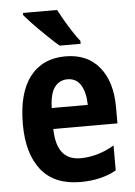

<svg xmlns="http://www.w3.org/2000/svg" viewBox="-55 -808 602 859"><g transform="rotate(-5 246.5 -378.0)"><path d="M253 -556Q351 -556 405 -490Q459 -424 459 -309V-237H171Q173 -96 281 -96Q358 -96 433 -140V-28Q365 10 272 10Q155 10 96 -63.5Q37 -137 37 -270Q37 -410 93.5 -483Q150 -556 253 -556ZM253 -453Q218 -453 196 -425Q174 -397 172 -331H334Q333 -387 313 -420Q293 -453 253 -453ZM234 -766Q245 -745 261.5 -716.5Q278 -688 295.5 -661.5Q313 -635 326 -619V-606H232Q217 -618 196 -638Q175 -658 152.5 -680Q130 -702 111 -722.5Q92 -743 81 -756V-766Z"/></g></svg>

Font: Noto Sans Malayalam Condensed
Style: Bold
Weight: 700
Width: 3
Designer: Jelle Bosma - Monotype Design Team
Foundry: Monotype Imaging Inc.
Version: Version 2.104; ttfautohint (v1.8.4.7-5d5b)